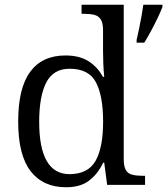

<svg xmlns="http://www.w3.org/2000/svg" viewBox="-20 -780 705 810"><path d="M259 10Q161.7 10 109.2 -57.8Q56.7 -125.7 56.7 -267Q56.7 -408.7 107.5 -477.3Q158.3 -546 256.3 -546Q315.7 -546 354.2 -521.2Q392.7 -496.3 414 -455.7H419.7Q417 -481.3 415.8 -511.8Q414.7 -542.3 414.7 -565.3V-652.3Q414.7 -683.7 405 -698.3Q395.3 -713 378 -717.3Q360.7 -721.7 336.7 -721.7H324V-760H502V-108.3Q502 -77.3 511.2 -62.2Q520.3 -47 538.5 -42.7Q556.7 -38.3 582.7 -38.3H592V0H432L419.7 -93.7H415.3Q392.7 -46.3 356 -18.2Q319.3 10 259 10ZM274.7 -45.3Q352 -46 383.5 -102Q415 -158 415 -267Q415 -375.3 384.8 -432.7Q354.7 -490 274 -490Q205 -490 175.2 -432Q145.3 -374 145.3 -266Q145.3 -156.3 177.3 -100.7Q209.3 -45 274.7 -45.3ZM556.3 -611.7Q561.7 -633.7 567 -659.8Q572.3 -686 577 -712Q581.7 -738 584.7 -760H665.3V-750.7Q657.3 -729.7 644.3 -702.7Q631.3 -675.7 616.7 -648.5Q602 -621.3 588.7 -600H556.3Z"/></svg>

Font: Noto Serif Hentaigana ExtraLight
Style: Regular
Weight: 200
Designer: Kazuhiro Yamada
Foundry: nipponia
Version: Version 1.000